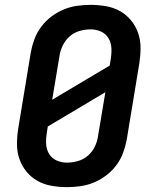

<svg xmlns="http://www.w3.org/2000/svg" viewBox="-20 -763 640 791"><path d="M256 8Q224 8 192.5 2.5Q161 -3 135 -17.5Q109 -32 89.5 -55.5Q70 -79 60 -108Q50 -137 50 -169Q50 -201 55 -233L107 -548Q112 -575 122 -602Q132 -629 150 -653Q168 -677 192 -695Q216 -713 242.5 -724Q269 -735 297.5 -739Q326 -743 353 -743Q385 -743 416.5 -737.5Q448 -732 474 -717.5Q500 -703 519.5 -679.5Q539 -656 549 -627Q559 -598 559 -566Q559 -534 554 -502L502 -187Q497 -160 487 -133Q477 -106 459 -82Q441 -58 417 -40Q393 -22 366.5 -11Q340 0 311.5 4Q283 8 256 8ZM195 -352 432 -493 436 -518Q440 -541 439 -564Q438 -587 427 -605.5Q416 -624 396 -633Q376 -642 353 -642Q331 -642 308 -635.5Q285 -629 267 -613Q249 -597 238.5 -575.5Q228 -554 225 -532ZM256 -93Q278 -93 301 -99.5Q324 -106 342.5 -122Q361 -138 371 -159.5Q381 -181 384 -203L414 -383L177 -242L173 -217Q169 -194 170 -171Q171 -148 182 -129.5Q193 -111 213 -102Q233 -93 256 -93Z"/></svg>

Font: Iosevka Aile Oblique
Style: Bold
Weight: 700
Italic angle: -9°
Designer: Belleve Invis
Foundry: Belleve Invis
Version: Version 31.1.0; ttfautohint (v1.8.4)